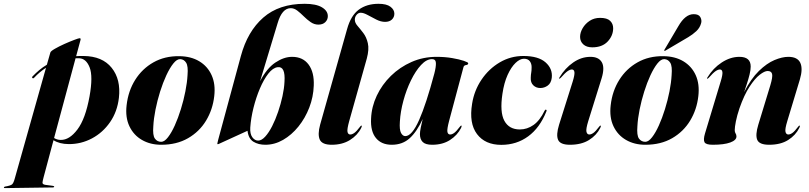

<svg xmlns="http://www.w3.org/2000/svg" viewBox="-128 -752 4258 1010"><path d="M51 -342.5Q46.5 -338 42.5 -341.5Q38.5 -345.5 44 -351Q61 -368.5 79.2 -383.8Q97.5 -399 118.5 -411.5L137 -476Q139 -483 160.8 -495.5Q182.5 -508 211 -520.8Q239.5 -533.5 262.8 -542.2Q286 -551 291 -551Q298 -551 295.5 -541.5L272.5 -456.5Q291.5 -458 311.5 -457.5Q410.5 -456.5 459.5 -395.2Q508.5 -334 497.5 -237.5Q489 -164.5 451 -109.5Q413 -54.5 355.8 -24Q298.5 6.5 233 6Q184.5 5.5 153.5 -14.5L102 178Q96.5 198 95.5 208Q94.5 218 111.5 220.5L149 225.5Q157 226.5 157 230Q157 234 150 234L-102 237.5Q-107.5 237.5 -107.5 234Q-107.5 231 -101.5 229.5Q-72 224.5 -64.5 217.8Q-57 211 -51 189.5L114 -395.5Q80.5 -374 51 -342.5ZM191.5 -16Q237 -15 279.2 -70.8Q321.5 -126.5 343 -245Q362 -350.5 343.5 -397.5Q325 -444.5 288 -445.5Q278.5 -446 269.5 -445.5L156.5 -26Q172.5 -16 191.5 -16Z M815 -456.5Q876 -456 920 -429.8Q964 -403.5 985.2 -356.5Q1006.5 -309.5 999 -246Q991 -175.5 956 -117.5Q921 -59.5 861.2 -25Q801.5 9.5 720 9.5Q662.5 9.5 618.8 -15.8Q575 -41 552.8 -87.8Q530.5 -134.5 538 -198.5Q546.5 -273.5 583.2 -332Q620 -390.5 679.2 -424Q738.5 -457.5 815 -456.5ZM720 -6Q737 -6 755.5 -29.8Q774 -53.5 791.5 -92.2Q809 -131 823.5 -177.8Q838 -224.5 847.2 -271.5Q856.5 -318.5 858.5 -357Q862.5 -404 851.2 -422Q840 -440 820 -441Q802.5 -441.5 783.8 -418Q765 -394.5 747 -355.8Q729 -317 714.2 -270Q699.5 -223 690 -175.5Q680.5 -128 678.5 -88Q674.5 -40 686.8 -23Q699 -6 720 -6Z M1332.5 -630.5 1240 -324.5Q1275.5 -393 1320.5 -423Q1365.5 -453 1408.5 -453Q1465.5 -453 1495.5 -412.2Q1525.5 -371.5 1522.5 -301.5Q1520.5 -242 1499 -186.2Q1477.5 -130.5 1441.8 -86.2Q1406 -42 1361.2 -16.2Q1316.5 9.5 1268 9.5Q1231 9.5 1205 -6.5Q1179 -22.5 1174 -64L1027.5 3Q1021.5 6.5 1017.5 6.5Q1014.5 6.5 1015.5 1.5Q1016.5 -3.5 1020 -17.5L1139 -457Q1174 -587 1257 -659.5Q1340 -732 1474.5 -732Q1534.5 -732 1565.5 -713.5Q1596.5 -695 1596.5 -667Q1596.5 -648.5 1583.2 -635.5Q1570 -622.5 1547 -622.5Q1525 -622.5 1506 -635.8Q1487 -649 1470 -666Q1453 -683 1436.2 -696Q1419.5 -709 1401.5 -709Q1355.5 -709 1332.5 -630.5ZM1332.5 -398.5Q1307.5 -395.5 1283.5 -364.8Q1259.5 -334 1239.2 -286.5Q1219 -239 1205.5 -185Q1192 -131 1188.5 -81Q1186.5 -48 1199.2 -30.2Q1212 -12.5 1230 -12.5Q1248 -12.5 1267 -33.2Q1286 -54 1303.5 -88.2Q1321 -122.5 1335 -163.8Q1349 -205 1358 -246.2Q1367 -287.5 1368.5 -322Q1374 -404.5 1332.5 -398.5Z M1863.5 -732Q1905.5 -732 1926 -716.5Q1946.5 -701 1946.5 -680Q1946.5 -661.5 1933.5 -649.2Q1920.5 -637 1897.5 -637Q1875.5 -637 1851.8 -649Q1828 -661 1806.2 -673Q1784.5 -685 1769.5 -685Q1757 -685 1747.8 -674Q1738.5 -663 1738.5 -648.5Q1738.5 -632 1752.8 -615.8Q1767 -599.5 1783.2 -578.2Q1799.5 -557 1807 -524.8Q1814.5 -492.5 1801.5 -444L1709 -115Q1697 -72 1700 -58.2Q1703 -44.5 1714.5 -44.5Q1724.5 -44.5 1736.2 -53Q1748 -61.5 1765 -84Q1771 -92 1773 -91.5Q1778 -91.5 1772 -79Q1753 -40.5 1713 -15.5Q1673 9.5 1617 9.5Q1566.5 9.5 1554.2 -17.5Q1542 -44.5 1556 -96L1698 -599.5Q1717.5 -670 1759.2 -701Q1801 -732 1863.5 -732Z M2235 -118Q2223 -73 2225.5 -58.8Q2228 -44.5 2240 -44.5Q2250 -44.5 2261.5 -53Q2273 -61.5 2290 -84Q2296 -92 2298.5 -91.5Q2303 -91.5 2297.5 -79Q2278 -40.5 2239.2 -15.5Q2200.5 9.5 2145.5 9.5Q2110 9.5 2095.5 -5.2Q2081 -20 2081 -46.5Q2081 -58.5 2085.2 -80Q2089.5 -101.5 2095.5 -126Q2065.5 -60 2027.5 -25.2Q1989.5 9.5 1933 9.5Q1878.5 9.5 1849.5 -26Q1820.5 -61.5 1824 -128Q1826.5 -190.5 1854 -248.8Q1881.5 -307 1928.5 -353Q1975.5 -399 2036.8 -426Q2098 -453 2168.5 -453Q2212.5 -453 2250.5 -446.5Q2288.5 -440 2311.8 -432Q2335 -424 2335 -419.5Q2335 -411 2323.8 -409.8Q2312.5 -408.5 2310 -398.5ZM1975.5 -112.5Q1972.5 -69.5 1981.5 -52.8Q1990.5 -36 2004 -36Q2039 -36 2076.5 -120.2Q2114 -204.5 2157 -366Q2166 -401 2165 -421Q2164 -441 2144.5 -441Q2115.5 -441 2086.8 -410Q2058 -379 2033.8 -329.2Q2009.5 -279.5 1994 -222.2Q1978.5 -165 1975.5 -112.5Z M2628 -443Q2607 -443 2584 -421Q2561 -399 2542.2 -357.8Q2523.5 -316.5 2515 -258.5Q2500.5 -162 2525.2 -116.5Q2550 -71 2606.5 -71Q2645 -71 2678.5 -94.5Q2712 -118 2737 -170Q2740 -176 2744 -175Q2749.5 -173.5 2746 -165.5Q2711.5 -79.5 2650.5 -34.8Q2589.5 10 2509 10Q2424 10 2381.2 -46.8Q2338.5 -103.5 2355.5 -206.5Q2366.5 -276 2405 -333Q2443.5 -390 2500.8 -423.8Q2558 -457.5 2625 -457.5Q2704 -457.5 2742 -423.8Q2780 -390 2774.5 -342.5Q2771 -314.5 2753.2 -301.8Q2735.5 -289 2714 -289Q2692 -289 2677.2 -303.5Q2662.5 -318 2664 -343Q2664.5 -360.5 2666.5 -370Q2668.5 -379.5 2668.5 -399Q2668.5 -417.5 2658.8 -430.2Q2649 -443 2628 -443Z M2987.5 -503Q2957.5 -503 2940.5 -518.5Q2923.5 -534 2923.5 -558Q2923.5 -580.5 2937 -603.8Q2950.5 -627 2974 -642.5Q2997.5 -658 3028.5 -658Q3065.5 -658 3081.5 -642.5Q3097.5 -627 3097.5 -603.5Q3097.5 -564.5 3068.8 -533.8Q3040 -503 2987.5 -503ZM2966.5 -115Q2953.5 -73 2957 -58.8Q2960.5 -44.5 2972 -44.5Q2982 -44.5 2993.8 -53Q3005.5 -61.5 3022.5 -84Q3028.5 -92 3030.5 -91.5Q3035.5 -91.5 3029.5 -79Q3010.5 -40.5 2970.5 -15.5Q2930.5 9.5 2870 9.5Q2819 9.5 2807.8 -16.5Q2796.5 -42.5 2813 -96L2884.5 -322.5Q2895.5 -358 2893.8 -372.2Q2892 -386.5 2880.5 -386.5Q2870.5 -386.5 2857.5 -377.5Q2844.5 -368.5 2822.5 -343.5Q2817 -338 2814.5 -338Q2811 -338.5 2815.5 -345.5Q2844.5 -393.5 2887.2 -423.2Q2930 -453 2978 -453Q3021 -453 3037.5 -425Q3054 -397 3037 -341Z M3361.5 -456.5Q3422.5 -456 3466.5 -429.8Q3510.5 -403.5 3531.8 -356.5Q3553 -309.5 3545.5 -246Q3537.5 -175.5 3502.5 -117.5Q3467.5 -59.5 3407.8 -25Q3348 9.5 3266.5 9.5Q3209 9.5 3165.2 -15.8Q3121.5 -41 3099.2 -87.8Q3077 -134.5 3084.5 -198.5Q3093 -273.5 3129.8 -332Q3166.5 -390.5 3225.8 -424Q3285 -457.5 3361.5 -456.5ZM3266.5 -6Q3283.5 -6 3302 -29.8Q3320.5 -53.5 3338 -92.2Q3355.5 -131 3370 -177.8Q3384.5 -224.5 3393.8 -271.5Q3403 -318.5 3405 -357Q3409 -404 3397.8 -422Q3386.5 -440 3366.5 -441Q3349 -441.5 3330.2 -418Q3311.5 -394.5 3293.5 -355.8Q3275.5 -317 3260.8 -270Q3246 -223 3236.5 -175.5Q3227 -128 3225 -88Q3221 -40 3233.2 -23Q3245.5 -6 3266.5 -6ZM3440 -613.5Q3476.5 -677.5 3521 -677.5Q3547.5 -677.5 3556 -662Q3564.5 -646.5 3560.5 -631Q3554 -606 3535 -588.2Q3516 -570.5 3492.5 -556.5L3372 -485.5Q3368 -483.5 3366 -485.5Q3365 -486.5 3368 -491.5Z M3593 -338Q3588.5 -338.5 3594 -345.5Q3623 -393.5 3668.5 -423.2Q3714 -453 3761.5 -453Q3821 -453 3821 -402Q3821 -384 3815 -359.8Q3809 -335.5 3800.8 -310.8Q3792.5 -286 3786.5 -267.5Q3822.5 -338 3864 -378.5Q3905.5 -419 3946 -436Q3986.5 -453 4019 -453Q4067 -453 4081.8 -421.8Q4096.5 -390.5 4079.5 -333.5L4013.5 -115Q4000.5 -72.5 4004 -58.5Q4007.5 -44.5 4019 -44.5Q4029 -44.5 4040.8 -53Q4052.5 -61.5 4069.5 -84Q4075.5 -92 4077.5 -91.5Q4082.5 -91.5 4076.5 -79Q4057.5 -40.5 4018 -15.5Q3978.5 9.5 3918 9.5Q3866.5 9.5 3855.5 -16.2Q3844.5 -42 3861 -96L3924 -302.5Q3937.5 -347.5 3933.5 -363Q3929.5 -378.5 3910 -378.5Q3894 -378.5 3868.5 -358.8Q3843 -339 3814.8 -295.8Q3786.5 -252.5 3762 -182.5Q3749 -144 3743 -113.5Q3737 -83 3737 -67.5Q3737 -56.5 3741.5 -50Q3746 -43.5 3746 -34Q3746 -14.5 3713.5 -2.5Q3681 9.5 3621.5 9.5Q3585 9.5 3578 -4Q3571 -17.5 3580.5 -49.5L3663 -323Q3674 -358.5 3672.2 -372.5Q3670.5 -386.5 3659 -386.5Q3649 -386.5 3636 -377.5Q3623 -368.5 3601 -343.5Q3595.5 -338 3593 -338Z"/></svg>

Font: Fraunces 144pt S000
Style: Bold Italic
Weight: 700
Italic angle: -16°
Version: Version 1.000; ttfautohint (v1.8.3)